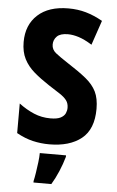

<svg xmlns="http://www.w3.org/2000/svg" viewBox="-62 -766 624 1028"><g transform="rotate(5 250.0 -251.5)"><path d="M224 10Q179 10 136 0Q93 -10 48 -35V-194Q88 -164 129.5 -146.5Q171 -129 218 -129Q255 -129 273.5 -139Q292 -149 298.5 -163.5Q305 -178 305 -193Q305 -217 293 -233Q281 -249 257 -265Q233 -281 195 -305Q149 -335 114 -365Q79 -395 59.5 -433Q40 -471 40 -524Q40 -616 99 -670Q158 -724 264 -724Q314 -724 358 -711.5Q402 -699 448 -673L403 -541Q363 -566 331.5 -576Q300 -586 273 -586Q232 -586 214 -568Q196 -550 196 -524Q196 -497 218.5 -479Q241 -461 287 -431Q348 -392 386 -361Q424 -330 442 -293.5Q460 -257 460 -201Q460 -91 396.5 -40.5Q333 10 224 10ZM158 213Q162 196 166.5 167.5Q171 139 174.5 110Q178 81 178 61H319V69Q308 108 291 148Q274 188 254 221H158Z"/></g></svg>

Font: Noto Sans Mono ExtraCondensed Black
Style: Regular
Weight: 900
Width: 2
Designer: Monotype Design Team
Foundry: Monotype Imaging Inc.
Version: Version 2.014